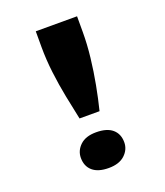

<svg xmlns="http://www.w3.org/2000/svg" viewBox="-134 -802 777 904"><g transform="rotate(-20 254.5 -350.0)"><path d="M205.2 -255.4Q193.1 -311.6 180.5 -374.8Q167.9 -437.9 159.9 -504.1Q151.9 -570.3 151.9 -632.9V-711.5H358.7V-632.9Q358.7 -571.6 351.2 -505.8Q343.7 -439.9 331.6 -375.9Q319.6 -311.9 305.4 -255.4ZM255.6 11Q202.6 11 175 -12.7Q147.4 -36.5 147.4 -78.4Q147.4 -114.7 175.3 -141.2Q203.2 -167.7 255.6 -167.7Q309.7 -167.7 337.2 -144Q364.8 -120.2 364.8 -78.4Q364.8 -42 336.5 -15.5Q308.1 11 255.6 11Z"/></g></svg>

Font: Lexend Mega
Style: Regular
Weight: 400
Designer: Bonnie Shaver-Troup, Thomas Jockin
Foundry: Lexend
Version: Version 1.007